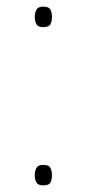

<svg xmlns="http://www.w3.org/2000/svg" viewBox="-20 -552 260 580"><path d="M85 -501Q85 -513 90 -522.5Q95 -532 110 -532Q128 -532 132.5 -522.5Q137 -513 137 -501Q137 -488 132.5 -479Q128 -470 110 -470Q95 -470 90 -479Q85 -488 85 -501ZM85 -23Q85 -35 90 -44.5Q95 -54 110 -54Q128 -54 132.5 -44.5Q137 -35 137 -23Q137 -10 132.5 -1Q128 8 110 8Q95 8 90 -1Q85 -10 85 -23Z"/></svg>

Font: Noto Sans Thin
Style: Regular
Weight: 100
Designer: Monotype Design Team
Foundry: Monotype Imaging Inc.
Version: Version 2.007